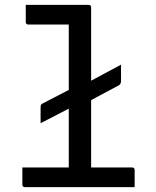

<svg xmlns="http://www.w3.org/2000/svg" viewBox="-20 -770 640 790"><path d="M72 -81H263V-323L147 -263V-325Q147 -333 148 -337Q149 -341 155 -344L263 -400V-669H97Q86 -669 86 -680V-750H344Q355 -750 355 -739V-438L478 -504V-437Q478 -424 469 -419L355 -358V-81H523Q534 -81 534 -70V0H83Q72 0 72 -11Z"/></svg>

Font: Recursive Mn Lnr St
Style: Regular
Weight: 400
Monospace: yes
Version: Version 1.079;hotconv 1.0.112;makeotfexe 2.5.65598; ttfautoh